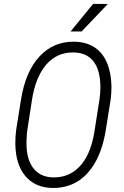

<svg xmlns="http://www.w3.org/2000/svg" viewBox="-20 -929 617 959"><path d="M477.1 -433.6Q480.5 -459 481.4 -486.3Q481.4 -489.7 481.4 -493.7Q481.4 -574.2 449.7 -618.7Q416.5 -665 350.1 -667Q346.7 -667 343.8 -667Q264.2 -667 211.9 -607.4Q157.7 -545.4 139.6 -429.7L115.2 -271L112.3 -225.6Q112.3 -218.8 112.3 -212.4Q112.3 -136.7 143.6 -92.8Q177.7 -44.9 243.7 -43Q247.1 -43 250 -43Q326.2 -43 377.9 -97.7Q431.6 -154.3 450.7 -265.6ZM240.2 9.8Q154.8 7.8 106.4 -50Q58.1 -107.9 56.6 -210.4Q56.6 -213.9 56.6 -217.3Q56.6 -248 60.5 -278.3L84 -426.3Q106.4 -571.3 177.7 -647.5Q246.6 -721.2 347.7 -720.7Q351.1 -720.7 354 -720.7Q411.1 -719.2 452.1 -692.6Q493.2 -666 514.4 -615Q535.6 -564 536.6 -499.5Q536.6 -496.1 536.6 -492.7Q536.6 -461.9 532.7 -431.6L507.8 -275.9Q492.2 -181.2 454.6 -116.2Q417 -51.3 362.8 -20Q311 9.8 246.1 9.8Q243.2 9.8 240.2 9.8ZM444.8 -909.2H518.6L387.7 -772H332.5Z"/></svg>

Font: MAUL Condensed Light Italic
Style: Light Italic
Weight: 300
Italic angle: -12°
Designer: MAUL
Version: Version 1.0; 2020; ttfautohint (v1.8.3)